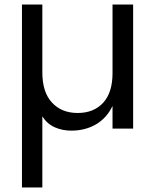

<svg xmlns="http://www.w3.org/2000/svg" viewBox="-20 -568 685 848"><path d="M568 -548V0H477V-100Q451 -46 403.5 -18.5Q356 9 295 9Q255 9 221.5 -6Q188 -21 167 -54V260H77V-548H167V-248Q167 -161 209.5 -115Q252 -69 323 -69Q394 -69 435.5 -114Q477 -159 477 -245V-548Z"/></svg>

Font: A Bank Premium Regular
Style: Regular
Weight: 400
Designer: Ninad Kale (Devanagari), Jonny Pinhorn (Latin), Htun Naung (Myanmar)
Foundry: Indian Type Foundry
Version: 4.004